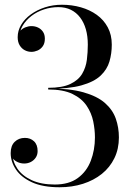

<svg xmlns="http://www.w3.org/2000/svg" viewBox="-20 -779 560 809"><path d="M231 10Q160 10 114.5 -11Q69 -32 47 -65Q25 -98 25 -134Q25 -165 42 -181.5Q59 -198 85 -198Q108 -198 123.2 -183.8Q138.5 -169.5 138.5 -142.5Q138.5 -126.5 130.5 -114.8Q122.5 -103 109.8 -96.5Q97 -90 82 -90Q67.5 -90 54.8 -95.8Q42 -101.5 34 -111.5Q26 -121.5 26 -134H32.5Q32.5 -99 53 -68.8Q73.5 -38.5 113.2 -20Q153 -1.5 211 -1.5Q270.5 -1.5 307.8 -28.8Q345 -56 362.5 -101.5Q380 -147 380 -200Q380 -232.5 372.8 -267.8Q365.5 -303 345 -333.5Q324.5 -364 285.5 -383Q246.5 -402 183 -402V-406.5Q273.5 -406.5 331.8 -390Q390 -373.5 422.5 -344.8Q455 -316 468 -278.8Q481 -241.5 481 -200Q481 -151.5 462 -112.5Q443 -73.5 409 -46.2Q375 -19 329.5 -4.5Q284 10 231 10ZM183 -404.5V-409Q242.5 -409 276.5 -425.2Q310.5 -441.5 326.2 -468.2Q342 -495 346 -527Q350 -559 350 -591Q350 -626.5 341.8 -655.5Q333.5 -684.5 317.5 -705.5Q301.5 -726.5 278.5 -737.8Q255.5 -749 226 -749Q194.5 -749 165 -739.2Q135.5 -729.5 112.5 -711.8Q89.5 -694 75.8 -671.2Q62 -648.5 62 -622.5H55.5Q55.5 -637.5 64.5 -648Q73.5 -658.5 86.8 -663.8Q100 -669 112.5 -669Q127.5 -669 140.2 -663Q153 -657 161 -645.2Q169 -633.5 169 -616Q169 -596 160 -583.8Q151 -571.5 138 -566Q125 -560.5 112.5 -560.5Q97.5 -560.5 84.2 -567.5Q71 -574.5 62.8 -588.2Q54.5 -602 54.5 -622.5Q54.5 -649.5 69 -674.2Q83.5 -699 109.5 -718Q135.5 -737 169.2 -748Q203 -759 241 -759Q283 -759 320.8 -748.2Q358.5 -737.5 387.8 -716.5Q417 -695.5 434 -664Q451 -632.5 451 -591Q451 -553.5 441.2 -520Q431.5 -486.5 403.8 -460.2Q376 -434 322.8 -419.2Q269.5 -404.5 183 -404.5Z"/></svg>

Font: Bodoni Moda 28pt
Style: Regular
Weight: 400
Designer: Owen Earl
Foundry: indestructible type
Version: Version 2.005